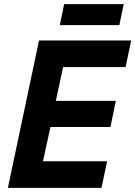

<svg xmlns="http://www.w3.org/2000/svg" viewBox="-20 -905 652 925"><path d="M18 0 168 -710H612L585 -582H284L249 -419H538L512 -293H223L187 -128H496L469 0ZM268 -784 289 -885H576L555 -784Z"/></svg>

Font: Geist Mono
Style: Bold Italic
Weight: 700
Italic angle: -12°
Monospace: yes
Designer: Basement.studio, Andrés Briganti, Mateo Zaragoza
Foundry: Basement.studio, Vercel, Andrés Briganti, Guido Ferreyra, Mateo Zaragoza
Version: Version 1.500; ttfautohint (v1.8.4.7-5d5b)